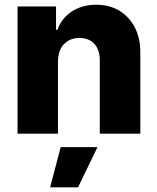

<svg xmlns="http://www.w3.org/2000/svg" viewBox="-20 -573 674 823"><path d="M228.5 -311V0H55.2V-545.4H220.2V-445.3H226.1Q244.6 -495.6 288.1 -523.9Q332.5 -552.7 392.1 -552.7Q449.2 -552.7 492.2 -526.9Q534.7 -500 558.1 -455.1Q582 -407.7 581.5 -347.7V0H407.7V-313.5Q408.2 -357.9 384.8 -384.8Q361.3 -410.2 320.3 -410.2Q293 -410.2 272.5 -398.4Q250.5 -385.3 240.2 -364.3Q229 -342.3 228.5 -311ZM314.5 230H194.8L240.2 57.6H397.9Z"/></svg>

Font: My Font
Style: Regular
Weight: 500
Designer: Rasmus Andersson
Foundry: rsms
Version: Version 0.001